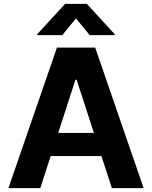

<svg xmlns="http://www.w3.org/2000/svg" viewBox="-20 -974 787 994"><path d="M188.5 0H23.6L274.8 -727.5H472.9L723.6 0H559.2L376.6 -561.3H370.7ZM178.7 -285.9H567.8V-166.2H178.7ZM444.5 -792 373.2 -878.7 302.3 -792H173V-797.3L317 -953.9H429.9L573.4 -797.3V-792Z"/></svg>

Font: GitLab Sans
Style: Regular
Weight: 400
Designer: Rasmus Andersson
Foundry: Modifications by GitLab B.V., manufactured by rsms
Version: Version 4.000;git-c8fb6b7